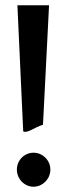

<svg xmlns="http://www.w3.org/2000/svg" viewBox="-20 -718 260 728"><path d="M44 -75C44 -39 73 -10 107 -10C141 -10 171 -39 171 -75C171 -110 142 -139 107 -139C73 -139 44 -111 44 -75ZM166 -698H46L68 -220C83 -211 112 -236 143 -245Z"/></svg>

Font: Bluebird
Style: LiNrw
Weight: 300
Designer: Jasper
Foundry: Cannot Into Space Fonts
Version: Version 0.98